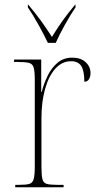

<svg xmlns="http://www.w3.org/2000/svg" viewBox="-20 -786 413 806"><path d="M44 0V-10H59Q89 -10 103 -14Q117 -18 121.5 -34.5Q126 -51 126 -87V-451Q126 -486 121.5 -502Q117 -518 101.5 -522Q86 -526 51 -526H39V-536H153V-400H155Q164 -435 180 -468Q196 -501 221.5 -522.5Q247 -544 283 -544Q319 -544 339.5 -525Q360 -506 360 -479Q360 -464 353.5 -453.5Q347 -443 334 -443Q334 -489 321 -509Q308 -529 278 -529Q241 -529 213 -498.5Q185 -468 169.5 -413.5Q154 -359 154 -289V-87Q154 -51 158 -34.5Q162 -18 176.5 -14Q191 -10 221 -10H247V0ZM181 -606Q165 -640 141 -683Q117 -726 97 -755V-766H99Q130 -729 152.5 -698Q175 -667 198 -631Q220 -667 242 -698Q264 -729 295 -766H297V-755Q277 -726 253 -683Q229 -640 214 -606Z"/></svg>

Font: Noto Serif Display SemiCondensed Thin
Style: Regular
Weight: 100
Width: 4
Designer: Monotype Design Team
Foundry: Monotype Imaging Inc.
Version: Version 2.009